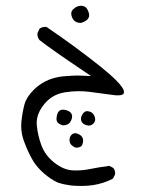

<svg xmlns="http://www.w3.org/2000/svg" viewBox="-20 -316 540 654"><path d="M283.7 -263.7Q283.7 -269.5 281.5 -275.4Q279.3 -281.2 277.6 -284.2Q275.9 -287.1 274.2 -289.1Q272.5 -291 271 -292Q264.6 -296.4 255.4 -296.4Q242.2 -296.4 229.5 -284.7Q222.7 -278.3 222.7 -269.5Q222.7 -264.2 225.3 -257.3Q228 -250.5 232.4 -246.1Q240.2 -238.3 255.4 -237.8Q271 -242.7 277.3 -249.3Q283.7 -255.9 283.7 -263.7ZM282.2 111.8Q292 111.8 298.8 104Q304.2 97.7 304.2 90.3Q304.2 85.9 302 80.1Q299.8 74.2 296.4 70.8Q290.5 64.9 282.7 63.5Q279.8 62.5 277.3 62.5Q268.6 62.5 262.2 71.3Q255.9 80.1 255.9 88.4Q255.9 106 276.4 110.8Q279.3 111.8 282.2 111.8ZM192.9 110.8Q193.4 110.8 196 110.8Q198.7 110.8 203.1 109.9Q214.8 107.9 220.2 98.1Q225.6 88.4 225.6 80.6Q225.6 64.9 205.1 59.1Q199.2 57.6 193.4 57.6Q182.6 57.6 177.2 67.9Q173.3 75.2 172.4 87.4Q172.4 88.9 172.4 89.8Q172.4 97.2 177.5 102.3Q182.6 107.4 192.9 110.8ZM239.3 187Q256.3 187 260.3 176.8Q263.2 169.4 263.2 163.6Q263.2 157.7 261.7 154.8Q259.3 149.4 256.3 146.5Q251.5 142.1 245.1 139.9Q238.8 137.7 236.3 137.7Q233.9 137.7 232.4 138.2Q227.5 139.2 223.6 143.1Q216.8 149.9 216.8 161.1Q216.8 163.1 217.3 165.5Q218.8 179.2 237.8 187Q238.8 187 239.3 187ZM290 -57.1Q252 -58.6 247.6 -58.6Q243.2 -58.6 238.5 -58.6Q233.9 -58.6 225.6 -58.1Q217.3 -57.6 209.5 -57.1Q201.7 -56.6 194.8 -55.9Q188 -55.2 181.6 -54.2Q130.4 -45.4 94.7 -9.8Q70.3 14.6 63.5 39.1Q56.2 65.9 52.7 100.1Q52.2 106.4 52.2 113.3Q52.2 139.6 62 166Q74.7 200.7 90.8 228.5Q110.8 263.2 150.9 291Q167 302.2 179.2 306.6Q199.2 313 222.7 315.9Q238.8 317.4 258.3 317.4Q277.8 317.4 297.4 314.5Q334 308.6 364.7 292.5L371.6 278.8Q372.1 276.9 372.1 274.9Q372.1 263.2 365.7 255.9L352.1 249Q317.9 253.4 290.5 259Q263.2 264.6 240.2 264.6Q232.9 264.6 226.1 264.2Q195.3 262.2 164.1 237.3Q133.8 212.9 121.3 179.7Q108.9 146.5 105.5 112.3Q105 107.9 105 103Q105 71.3 128.9 41Q155.8 5.9 200.7 -1.5Q226.1 -5.4 246.3 -5.4Q266.6 -5.4 282.7 -3.4L371.1 8.3Q376.5 8.8 381.3 8.8Q395.5 8.8 400.4 3.9Q402.3 2 402.3 -2.9Q402.3 -15.6 374.5 -43.5Q354.5 -63.5 320.3 -90.8Q238.8 -155.8 138.7 -224.1Q137.2 -224.6 135.7 -224.6Q123.5 -224.6 114.7 -218.3L107.9 -203.6Q107.4 -201.7 107.4 -199.5Q107.4 -197.3 107.9 -193.4Q109.4 -186 114.3 -179.7Q154.3 -148.4 266.1 -73.2Z"/></svg>

Font: NaikaiFont
Style: Light
Weight: 300
Version: Version 1.89